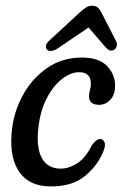

<svg xmlns="http://www.w3.org/2000/svg" viewBox="-20 -646 430 674"><path d="M258 -392.5Q228 -392.5 197 -368.2Q166 -344 143 -298.8Q120 -253.5 114 -191Q107.5 -124 128.2 -89Q149 -54 193 -54Q221.5 -54 251 -72.8Q280.5 -91.5 302 -135.5Q318 -158 331.5 -158Q341 -158 346.5 -147Q352 -136 342 -112.5Q322 -64 277.8 -27.8Q233.5 8.5 159 8.5Q84 8.5 49 -40.5Q14 -89.5 20.5 -175Q25.5 -246.5 58 -307.8Q90.5 -369 144.2 -406.5Q198 -444 267.5 -444Q327 -444 355.5 -414.5Q384 -385 384 -345.5Q384 -313.5 367.2 -295.8Q350.5 -278 328 -278Q292.5 -278 292.5 -308.5Q292.5 -320.5 295.8 -330.2Q299 -340 299 -352.5Q299 -392.5 258 -392.5ZM181 -475Q169 -467.5 158.8 -467.2Q148.5 -467 144.5 -472.5Q134.5 -486.5 153 -503.5L258.5 -601Q271 -612.5 281.2 -619.2Q291.5 -626 303 -626Q316 -626 323.2 -619.5Q330.5 -613 336.5 -601L387.5 -501.5Q392 -493 389.8 -484.8Q387.5 -476.5 382.5 -472.5Q368 -462.5 353.5 -477L291 -549.5Z"/></svg>

Font: Fraunces 144pt SuperSoft
Style: Italic
Weight: 400
Italic angle: -16°
Version: Version 1.000;[b76b70a41]